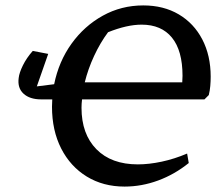

<svg xmlns="http://www.w3.org/2000/svg" viewBox="-20 -679 818 709"><path d="M132 -312Q90 -312 67 -333Q44 -354 49 -391Q51 -410 64.5 -437.5Q78 -465 101 -491L158 -480L116 -360L180 -368Q197 -452 244 -517.5Q291 -583 359.5 -621Q428 -659 509 -659Q584 -659 640 -626Q696 -593 727 -533.5Q758 -474 758 -396Q758 -379 756.5 -361.5Q755 -344 751 -328L735 -312H283Q281 -296 281 -281Q281 -184 336 -128Q391 -72 489 -72Q530 -72 577 -82Q624 -92 671 -112L677 -77Q625 -35 564 -12.5Q503 10 440 10Q361 10 300.5 -27Q240 -64 206 -130.5Q172 -197 172 -285Q172 -299 173 -312ZM503 -588Q449 -588 379 -560Q350 -521 327.5 -472.5Q305 -424 293 -375H653Q654 -387 654 -399Q654 -492 615 -540Q576 -588 503 -588Z"/></svg>

Font: Piazzolla SC Medium
Style: Italic
Weight: 500
Italic angle: -11.3°
Designer: Juan Pablo del Peral
Foundry: Huerta Tipografica
Version: Version 1.330